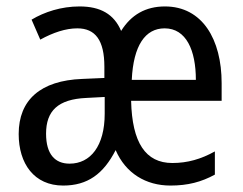

<svg xmlns="http://www.w3.org/2000/svg" viewBox="-20 -566 753 596"><path d="M492 -546C432 -546 387 -520 356 -470C334 -522 292 -546 227 -546C170 -546 118 -529 78 -505L105 -443C145 -465 184 -478 220 -478C276 -478 304 -441 304 -359V-324L235 -321C106 -316 38 -256 38 -150C38 -58 86 10 176 10C252 10 301 -26 339 -100C370 -28 433 10 509 10C563 10 605 -1 647 -24V-96C604 -72 562 -60 515 -60C432 -60 390 -123 387 -253H668V-308C668 -444 608 -546 492 -546ZM491 -478C558 -478 588 -410 588 -318H389C394 -425 431 -478 491 -478ZM248 -262 305 -265V-213C305 -113 261 -58 196 -58C151 -58 123 -87 123 -151C123 -222 160 -258 248 -262Z"/></svg>

Font: Noto Sans Malayalam Condensed
Style: Regular
Weight: 400
Width: 3
Designer: Jelle Bosma - Monotype Design Team
Foundry: Monotype Imaging Inc.
Version: Version 2.104